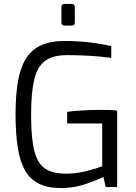

<svg xmlns="http://www.w3.org/2000/svg" viewBox="-20 -950 693 975"><path d="M295 5Q225 6 179 -16.5Q133 -39 107 -85Q81 -131 70 -202Q59 -273 59 -370Q59 -463 70.5 -533Q82 -603 110 -649.5Q138 -696 186.5 -719Q235 -742 308 -742Q347 -742 389 -739Q431 -736 471 -730Q511 -724 545 -716V-656Q525 -659 489 -662.5Q453 -666 408.5 -668Q364 -670 320 -670Q248 -670 208.5 -640.5Q169 -611 153.5 -544.5Q138 -478 138 -369Q138 -281 146.5 -223Q155 -165 175 -131Q195 -97 229.5 -82.5Q264 -68 317 -68Q364 -68 414 -80Q464 -92 499 -106V-323H321V-382Q340 -385 367 -387Q394 -389 424.5 -390.5Q455 -392 486 -392Q512 -392 535 -391.5Q558 -391 575 -388V0H517L505 -52Q469 -34 413.5 -15Q358 4 295 5ZM308 -820Q292 -820 292 -836V-914Q292 -930 308 -930H345Q352 -930 356 -925.5Q360 -921 360 -914V-836Q360 -820 345 -820Z"/></svg>

Font: Exo Thin
Style: Regular
Weight: 400
Version: Version 2.000